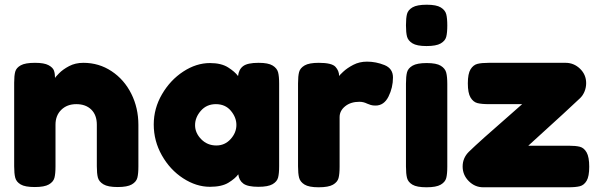

<svg xmlns="http://www.w3.org/2000/svg" viewBox="-20 -793 2540 813"><path d="M566 -264V-88Q566 -57 561.5 -40Q557 -23 538 -12Q519 -1 478 -1Q437 -1 418 -12.5Q399 -24 394.5 -41Q390 -58 390 -89V-265Q390 -306 366.5 -329Q343 -352 303 -352Q264 -352 239.5 -328Q215 -304 215 -265V-88Q215 -57 210.5 -40Q206 -23 187 -12Q168 -1 127 -1Q86 -1 67.5 -12Q49 -23 44.5 -40.5Q40 -58 40 -89V-443Q40 -473 44.5 -489.5Q49 -506 68 -516.5Q87 -527 128 -527Q167 -527 185.5 -517Q204 -507 208.5 -494Q213 -481 213 -463Q213 -465 229.5 -482Q246 -499 272.5 -513Q299 -527 333 -527Q399 -527 452.5 -491.5Q506 -456 536 -396Q566 -336 566 -264Z M1162 -439V-89Q1162 -58 1157.5 -41Q1153 -24 1134 -13Q1115 -2 1074 -2Q1029 -2 1010.5 -15.5Q992 -29 989 -55Q976 -37 947.5 -19.5Q919 -2 869 -2Q811 -2 755.5 -38Q700 -74 665.5 -135Q631 -196 631 -266Q631 -334 666 -394Q701 -454 756 -490Q811 -526 869 -526Q917 -526 946 -507.5Q975 -489 988 -471Q991 -499 1009.5 -513Q1028 -527 1075 -527Q1116 -527 1134.5 -515.5Q1153 -504 1157.5 -487Q1162 -470 1162 -439ZM981 -264Q981 -296 957.5 -324Q934 -352 894 -352Q855 -352 830.5 -324Q806 -296 806 -263Q806 -230 832 -203.5Q858 -177 896 -177Q932 -177 956.5 -204Q981 -231 981 -264Z M1570 -346Q1558 -346 1550 -348.5Q1542 -351 1535 -354Q1519 -362 1502 -362Q1465 -362 1441.5 -343Q1418 -324 1418 -297V-87Q1418 -56 1413.5 -39Q1409 -22 1390 -11Q1371 0 1329 0Q1288 0 1269.5 -11.5Q1251 -23 1246.5 -40.5Q1242 -58 1242 -89V-440Q1242 -471 1246.5 -488Q1251 -505 1270 -516Q1289 -527 1330 -527Q1385 -527 1400.5 -510Q1416 -493 1416 -471Q1416 -473 1433 -489Q1450 -505 1476 -518.5Q1502 -532 1534 -532Q1572 -532 1608 -517.5Q1644 -503 1644 -465Q1644 -422 1625 -384Q1606 -346 1570 -346Z M1699 -686Q1699 -717 1703.5 -734Q1708 -751 1727 -762Q1746 -773 1787 -773Q1828 -773 1846.5 -761.5Q1865 -750 1869.5 -733Q1874 -716 1874 -685Q1874 -654 1869.5 -637Q1865 -620 1846 -609Q1827 -598 1786 -598Q1745 -598 1726.5 -609.5Q1708 -621 1703.5 -638Q1699 -655 1699 -686ZM1787 -526Q1828 -526 1846.5 -514.5Q1865 -503 1869.5 -485.5Q1874 -468 1874 -437V-87Q1874 -56 1869.5 -39Q1865 -22 1846 -11Q1827 0 1786 0Q1745 0 1726.5 -11Q1708 -22 1703.5 -39.5Q1699 -57 1699 -88V-439Q1699 -470 1703.5 -487Q1708 -504 1727 -515Q1746 -526 1787 -526Z M2475 -87Q2475 -46 2464 -27.5Q2453 -9 2435.5 -4.5Q2418 0 2387 0H2026Q1991 0 1965 -26Q1939 -52 1939 -88Q1939 -124 1965 -150Q2010 -194 2140 -307L2191 -352H2050Q2019 -352 2001.5 -356.5Q1984 -361 1972.5 -380Q1961 -399 1961 -440Q1961 -481 1972.5 -499.5Q1984 -518 2001.5 -522.5Q2019 -527 2050 -527H2375Q2410 -527 2436 -502Q2462 -477 2462 -441Q2462 -423 2455.5 -406.5Q2449 -390 2437 -378Q2402 -344 2217 -176H2388Q2418 -176 2435.5 -171.5Q2453 -167 2464 -147.5Q2475 -128 2475 -87Z"/></svg>

Font: Fredoka One
Style: Regular
Weight: 400
Designer: Milena B. Brandão, Ben Nathan
Version: Version 2.000; ttfautohint (v1.5.33-1714) -l 8 -r 50 -G 200 